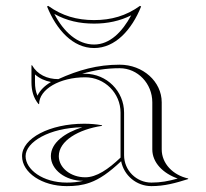

<svg xmlns="http://www.w3.org/2000/svg" viewBox="-20 -628 700 653"><path d="M300 -559.7C241.5 -559.7 191.2 -574.1 144 -608L140 -606C172.1 -526.3 228 -464.6 300 -464.6C372 -464.6 427.9 -526.3 460 -606L456 -608C408.8 -574.1 358.5 -559.7 300 -559.7ZM300 -547.7C345.8 -547.7 387.8 -556.7 426.2 -575.9C396 -520.2 354.2 -476.6 300 -476.6C243.9 -476.6 196.5 -519.3 164.8 -580.6C207.1 -557.3 250.6 -547.7 300 -547.7ZM390 -245V-92C348 -52 308.1 -25 270 -25C220.3 -25 180 -57.3 180 -97C180 -149 246.7 -188 327 -200V-202C305.8 -205.7 287.6 -207.2 266.1 -207.2C149.6 -207.2 55 -157.9 55 -97C55 -40.7 123.1 5 207 5C235.3 5 259.6 2.5 286 -7C318.7 -18.7 350.7 -41 392 -79.7C401.4 -31.4 444 5 495 5C539.6 5 577 -5.4 620 -19V-21C568 -32.4 530 -71.8 530 -120V-280C530 -350.7 465.9 -408 387 -408C311.4 -408 247.8 -390.2 178.3 -358.9C140.3 -358.9 107.1 -374.5 89 -406H87V-349C87 -320.4 93.3 -295.5 111 -274H113C113 -324.3 183.2 -365.1 269.7 -365.1C336.1 -365.1 390 -311.3 390 -245ZM153.4 -349.1C132.4 -336.9 116.2 -321.2 107.4 -302.6C101.3 -316.7 99 -331.5 99 -349V-374.8C114.2 -361.3 133 -352.9 153.4 -349.1ZM263 -13C243.7 -8.5 226.9 -7 207 -7C125.7 -7 67 -51.3 67 -97C67 -144.4 146.9 -193.2 259.9 -195.2C201.4 -176.9 153 -142.9 153 -97C153 -50.6 202.3 -13 263 -13ZM259.1 -376.9C300.2 -389.3 341.4 -396 387 -396C448.3 -396 498 -344 498 -280V-120C498 -74.5 534.8 -38.3 584.4 -20.8C552.8 -12 527 -7 495 -7C443.7 -7 402 -48.7 402 -100V-245C402 -317.9 342.7 -377.1 269.7 -377.1C266.5 -377.1 262.6 -377 259.1 -376.9Z"/></svg>

Font: SortefaxS01
Style: Medium
Weight: 500
Designer: gluk
Foundry: gluk
Version: Version 0.261